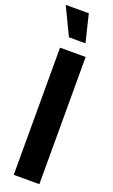

<svg xmlns="http://www.w3.org/2000/svg" viewBox="-182 -955 582 993"><g transform="rotate(20 109.5 -459.0)"><path d="M67 -766 -6 -918H121L158 -766ZM42 0V-700H183V0Z"/></g></svg>

Font: Stick No Bills ExtraBold
Style: Regular
Weight: 800
Version: Version 2.000